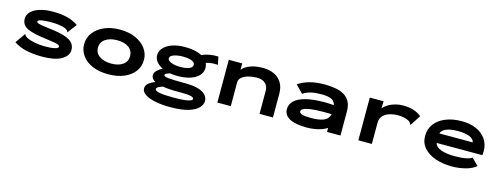

<svg xmlns="http://www.w3.org/2000/svg" viewBox="-20 -1175 5291 2044"><g transform="rotate(15 2625.0 -152.5)"><path d="M395 11Q298 11 219.5 -6Q141 -23 80 -64L152 -166L157 -174L164 -169Q166 -161 171 -156Q176 -151 190 -142Q271 -102 397 -102Q464 -102 502.5 -111.5Q541 -121 541 -137Q541 -148 528.5 -155Q516 -162 480.5 -168.5Q445 -175 376 -184Q239 -200 175 -232Q111 -264 111 -333Q111 -376 145 -410Q179 -444 240.5 -463Q302 -482 387 -482Q469 -482 538.5 -465.5Q608 -449 664 -410L595 -319L589 -311L582 -317Q580 -325 575 -329.5Q570 -334 557 -343Q524 -357 481 -362.5Q438 -368 390 -368Q328 -368 288 -360.5Q248 -353 248 -337Q248 -322 290 -313.5Q332 -305 436 -293Q564 -276 621 -239.5Q678 -203 678 -138Q678 -72 604.5 -30.5Q531 11 395 11Z M1123 10Q1024 11 949.5 -20Q875 -51 833.5 -107Q792 -163 792 -235Q792 -304 833.5 -360Q875 -416 949.5 -449Q1024 -482 1123 -482Q1222 -482 1295.5 -449Q1369 -416 1410 -360Q1451 -304 1451 -235Q1451 -163 1410 -108Q1369 -53 1295.5 -21.5Q1222 10 1123 10ZM1123 -108Q1203 -108 1250.5 -142Q1298 -176 1298 -235Q1298 -297 1250.5 -331Q1203 -365 1123 -365Q1044 -365 994 -331Q944 -297 944 -235Q944 -176 994 -142Q1044 -108 1123 -108Z M1839 -163Q1794 -163 1755 -170Q1735 -163 1719 -156Q1703 -149 1703 -137Q1703 -121 1755 -115.5Q1807 -110 1933 -110Q2029 -110 2085.5 -92.5Q2142 -75 2167 -45.5Q2192 -16 2192 20Q2192 58 2159 94Q2126 130 2053 153Q1980 176 1861 177Q1763 178 1688.5 163.5Q1614 149 1572 121Q1530 93 1530 56Q1530 22 1558.5 -1.5Q1587 -25 1630 -40Q1583 -65 1584 -105Q1584 -132 1607.5 -155.5Q1631 -179 1667 -198Q1622 -220 1597.5 -252Q1573 -284 1573 -322Q1573 -367 1605.5 -403Q1638 -439 1697.5 -460.5Q1757 -482 1839 -482Q1955 -482 2026 -444Q2064 -461 2108.5 -469.5Q2153 -478 2207 -476L2225 -389Q2189 -392 2155.5 -389Q2122 -386 2094 -376Q2106 -351 2106 -322Q2105 -273 2072 -237.5Q2039 -202 1979 -182.5Q1919 -163 1839 -163ZM1839 -264Q1902 -264 1939.5 -278.5Q1977 -293 1977 -322Q1977 -351 1939 -364.5Q1901 -378 1839 -378Q1804 -378 1772.5 -371.5Q1741 -365 1721.5 -352.5Q1702 -340 1702 -322Q1702 -304 1721.5 -291Q1741 -278 1772.5 -271Q1804 -264 1839 -264ZM1653 30Q1653 51 1704.5 60.5Q1756 70 1869 70Q1962 70 2013 59.5Q2064 49 2064 29Q2064 14 2030 5.5Q1996 -3 1902 -3Q1851 -2 1805 -4.5Q1759 -7 1720 -14Q1692 -5 1672.5 5.5Q1653 16 1653 30Z M2323 0V-471H2471V-401Q2503 -440 2561.5 -461Q2620 -482 2700 -482Q2769 -482 2822 -457Q2875 -432 2905.5 -383Q2936 -334 2936 -260V0H2788V-257Q2788 -302 2757.5 -333.5Q2727 -365 2661 -365Q2617 -365 2573.5 -354Q2530 -343 2500.5 -320Q2471 -297 2471 -261V0Z M3307 11Q3186 11 3121 -23.5Q3056 -58 3056 -125Q3056 -176 3094 -215Q3132 -254 3215.5 -276.5Q3299 -299 3434 -299Q3452 -299 3477.5 -297.5Q3503 -296 3529 -294Q3516 -342 3476.5 -357Q3437 -372 3373 -372Q3306 -372 3258 -361Q3210 -350 3170 -323L3089 -406Q3143 -443 3213.5 -462.5Q3284 -482 3376 -482Q3440 -482 3495.5 -472.5Q3551 -463 3592.5 -439Q3634 -415 3657 -372.5Q3680 -330 3680 -264V0H3532V-44Q3488 -16 3428.5 -2.5Q3369 11 3307 11ZM3199 -139Q3199 -119 3229 -109Q3259 -99 3330 -99Q3415 -99 3466 -119.5Q3517 -140 3530 -195Q3506 -196 3481 -196Q3456 -196 3437 -196Q3344 -196 3292 -187.5Q3240 -179 3219.5 -166Q3199 -153 3199 -139Z M3877 -471H4029L4027 -392Q4047 -418 4081 -438.5Q4115 -459 4157 -470.5Q4199 -482 4243 -482Q4310 -482 4361 -465Q4412 -448 4446 -418L4377 -311L4372 -303L4365 -308Q4362 -315 4358 -322Q4354 -329 4341 -339Q4289 -367 4220 -367Q4171 -367 4126.5 -354Q4082 -341 4054 -311.5Q4026 -282 4026 -232V0H3877Z M4909 11Q4808 11 4727 -17Q4646 -45 4598.5 -99Q4551 -153 4551 -229Q4551 -307 4594 -363.5Q4637 -420 4713.5 -451Q4790 -482 4890 -482Q4982 -482 5051 -451Q5120 -420 5158 -364.5Q5196 -309 5196 -235Q5196 -210 5193 -189H4690Q4700 -145 4760 -123.5Q4820 -102 4914 -102Q4947 -102 4983 -105Q5019 -108 5050 -115.5Q5081 -123 5099 -137L5174 -64Q5130 -26 5058 -7.5Q4986 11 4909 11ZM4690 -294H5059Q5052 -332 5003 -351Q4954 -370 4882 -370Q4716 -370 4690 -294Z"/></g></svg>

Font: Inconsolata ExtraExpanded Black
Style: Regular
Weight: 900
Width: 8
Monospace: yes
Designer: Raph Levien, Cyreal, Brenton Simpson
Foundry: Raph Levien, Cyreal, Google
Version: Version 3.001; ttfautohint (v1.8.2.53-6de2)